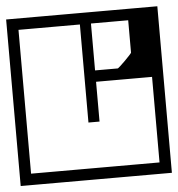

<svg xmlns="http://www.w3.org/2000/svg" viewBox="-66 -630 624 673"><g transform="rotate(-5 246.0 -293.0)"><path d="M-20 -188V-398H20Q20 -398 20 -382.2Q20 -366.5 20 -345.5Q20 -324.5 20 -308.8Q20 -293 20 -293Q20 -293 20 -293Q20 -293 20 -293Q20 -293 20 -293Q20 -293 20 -293Q20 -293 20 -277.2Q20 -261.5 20 -240.5Q20 -219.5 20 -203.8Q20 -188 20 -188ZM-20 -249H20Q20 -249 20 -228Q20 -207 20 -175.8Q20 -144.5 20 -113.2Q20 -82 20 -61Q20 -40 20 -40Q20 -40 20 -40Q20 -40 20 -40Q20 -40 20 -40Q20 -40 20 -40Q20 -40 20 -40Q20 -40 20 -40Q20 -40 20 -40Q20 -40 20 -40Q20 -40 20 -40Q20 -40 20 -40Q20 -40 20 -40Q20 -40 43.5 -40Q67 -40 101.5 -40Q136 -40 170.5 -40Q205 -40 228.5 -40Q252 -40 252 -40Q252 -30.5 252 -20.2Q252 -10 252 0Q252 0 252 0Q252 0 252 0Q252 0 252 0Q252 0 252 0Q252 0 252 0Q252 0 232.2 0Q212.5 0 181.8 0Q151 0 116 0Q81 0 50.2 0Q19.5 0 -0.2 0Q-20 0 -20 0Q-20 0 -20 0Q-20 0 -20 0Q-20 0 -20 0Q-20 0 -20 0Q-20 0 -20 -18Q-20 -36 -20 -64.2Q-20 -92.5 -20 -124.5Q-20 -156.5 -20 -184.8Q-20 -213 -20 -231Q-20 -249 -20 -249ZM512 -249Q512 -249 512 -231Q512 -213 512 -184.8Q512 -156.5 512 -124.5Q512 -92.5 512 -64.2Q512 -36 512 -18Q512 0 512 0Q512 0 512 0Q512 0 512 0Q512 0 512 0Q512 0 512 0Q512 0 492.2 0Q472.5 0 441.8 0Q411 0 376 0Q341 0 310.2 0Q279.5 0 259.8 0Q240 0 240 0Q240 0 240 0Q240 0 240 0Q240 0 240 0Q240 0 240 0Q240 0 240 0Q240 -10 240 -20.2Q240 -30.5 240 -40Q240 -40 263.5 -40Q287 -40 321.5 -40Q356 -40 390.5 -40Q425 -40 448.5 -40Q472 -40 472 -40Q472 -40 472 -40Q472 -40 472 -40Q472 -40 472 -40Q472 -40 472 -40Q472 -40 472 -40Q472 -40 472 -40Q472 -40 472 -40Q472 -40 472 -40Q472 -40 472 -40Q472 -40 472 -40Q472 -40 472 -40Q472 -40 472 -61Q472 -82 472 -113.2Q472 -144.5 472 -175.8Q472 -207 472 -228Q472 -249 472 -249ZM275 -381Q297.5 -381 317.2 -381Q337 -381 355 -381Q356 -381 364 -388.2Q372 -395.5 381.8 -405.2Q391.5 -415 398.8 -423Q406 -431 406 -432V-518Q406 -518 406 -525.8Q406 -533.5 406 -546Q406 -546 388.5 -546Q371 -546 344 -546Q313.5 -546 294.2 -546Q275 -546 275 -546Q275 -533.5 275 -525.8Q275 -518 275 -518V-381Q275 -381 275 -381Q275 -381 275 -381ZM20 -357H-20V-586Q-20 -586 -20 -586Q-20 -586 -20 -586Q-20 -586 -20 -586Q-20 -586 -20 -586Q-20 -586 -20 -586Q-20 -586 -20 -586Q44.5 -586 89.2 -586Q134 -586 163 -586Q192 -586 208.2 -586Q224.5 -586 231.2 -586Q238 -586 239 -586Q239 -586 239 -586Q239 -586 239 -586Q239 -586 239 -586Q239 -586 239 -586Q239 -586 239 -586Q239 -586 239 -586Q240 -586 245 -586Q250 -586 261.5 -586Q273 -586 293 -586Q313 -586 342.8 -586Q372.5 -586 414.5 -586Q456.5 -586 512 -586Q512 -586 512 -586Q512 -586 512 -586Q512 -586 512 -586Q512 -586 512 -586Q512 -586 512 -586Q512 -586 512 -586Q512 -586 512 -586Q512 -586 512 -586V-175H472V-341Q472 -341 472 -341Q472 -341 472 -341Q472 -341 472 -341Q472 -341 472 -341Q472 -341 472 -341Q472 -341 472 -341Q472 -341 472 -341Q472 -341 472 -341Q472 -341 457.8 -341Q443.5 -341 421 -341Q398.5 -341 373.5 -341Q348.5 -341 326 -341Q303.5 -341 289.2 -341Q275 -341 275 -341Q275 -341 275 -326.8Q275 -312.5 275 -291.8Q275 -271 275 -250.2Q275 -229.5 275 -215.2Q275 -201 275 -201Q275 -201 275 -201Q275 -201 275 -201Q275 -201 275 -201Q275 -201 265.2 -201Q255.5 -201 245.8 -201Q236 -201 236 -201Q236 -201 236 -210Q236 -219 236 -234.8Q236 -250.5 236 -271.2Q236 -292 236 -316Q236 -340 236 -365.2Q236 -390.5 236 -415Q236 -450 236 -479.8Q236 -509.5 236 -527.8Q236 -546 236 -546Q236 -546 236 -546Q236 -546 236 -546Q236 -546 236 -546Q236 -546 236 -546Q236 -546 236 -546Q236 -546 236 -546Q236 -546 236 -546Q236 -546 214.2 -546Q192.5 -546 160.2 -546Q128 -546 95.8 -546Q63.5 -546 41.8 -546Q20 -546 20 -546Q20 -546 20 -546Q20 -546 20 -546Q20 -546 20 -546Q20 -546 20 -546Q20 -546 20 -546Q20 -546 20 -546Z"/></g></svg>

Font: Honk
Style: Regular
Weight: 400
Designer: Noopur Datye & Yesha Goshar
Foundry: Ek Type
Version: Version 1.000